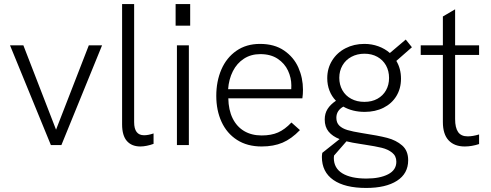

<svg xmlns="http://www.w3.org/2000/svg" viewBox="-20 -717 2428 949"><path d="M29.5 -493H95.5L257 -76L419 -493H484.5L283.5 0H231.5Z M583.5 -102.5V-697H643V-113.5Q643 -48.5 692 -48.5Q713 -48.5 739 -57.5V-6Q723 0 705.5 3.5Q688 7 674 7Q631 7 607.2 -20Q583.5 -47 583.5 -102.5Z M854.5 -493H913.5V0H854.5ZM848 -697H920V-590H848Z M1049 -243Q1049 -315 1074.2 -373.5Q1099.5 -432 1148.5 -466Q1197.5 -500 1265 -500Q1336.5 -500 1384.2 -467.2Q1432 -434.5 1454.8 -383Q1477.5 -331.5 1477.5 -273.5Q1477.5 -265 1476.8 -252Q1476 -239 1474.5 -231H1108.5Q1109.5 -173.5 1129.8 -132.2Q1150 -91 1186.8 -69.2Q1223.5 -47.5 1273.5 -47.5Q1320.5 -47.5 1354.2 -62.2Q1388 -77 1420.5 -111.5L1462.5 -74Q1420.5 -30.5 1376.5 -11.8Q1332.5 7 1273 7Q1202 7 1151.5 -25.5Q1101 -58 1075 -114.8Q1049 -171.5 1049 -243ZM1419.5 -276Q1420 -282 1420 -294.5Q1420 -332.5 1403.5 -368Q1387 -403.5 1352.5 -426.5Q1318 -449.5 1266.5 -449.5Q1220.5 -449.5 1185.8 -427Q1151 -404.5 1131 -365Q1111 -325.5 1107.5 -276Z M1571 58.5Q1571 50.5 1573 38.5L1658.5 -29.5Q1623.5 -43 1604.2 -66.5Q1585 -90 1585 -126.5Q1585 -156 1599 -178.2Q1613 -200.5 1640.5 -219Q1619.5 -240.5 1608.5 -269Q1597.5 -297.5 1597.5 -330.5Q1597.5 -379.5 1621.8 -418.2Q1646 -457 1687.8 -478.5Q1729.5 -500 1781 -500Q1817.5 -500 1850 -488.2Q1882.5 -476.5 1907 -455L1985.5 -521.5L2016 -483.5L1939 -416Q1962 -377.5 1962 -328Q1962 -279.5 1939.2 -242.2Q1916.5 -205 1875.8 -184.5Q1835 -164 1782.5 -164Q1722.5 -164 1677 -190Q1642.5 -170.5 1642.5 -135Q1642.5 -110.5 1657 -96.2Q1671.5 -82 1697.5 -74.2Q1723.5 -66.5 1767.5 -59.5Q1849.5 -47 1893.8 -35.5Q1938 -24 1967.8 2Q1997.5 28 1997.5 75Q1997.5 141 1942.2 176.5Q1887 212 1790 212Q1684.5 212 1627.8 172.5Q1571 133 1571 58.5ZM1791 165.5Q1857.5 165.5 1898.2 144.5Q1939 123.5 1939 82.5Q1939 54 1918.2 37.5Q1897.5 21 1866.8 13.5Q1836 6 1783 -2L1761 -5.5Q1720 -11.5 1692.5 -18.5L1631 52Q1630 59 1630 63.5Q1630 114 1672.2 139.8Q1714.5 165.5 1791 165.5ZM1781 -213.5Q1818 -213.5 1845.5 -228.8Q1873 -244 1888 -270.8Q1903 -297.5 1903 -331.5Q1903 -366.5 1887.8 -393.8Q1872.5 -421 1845 -436.2Q1817.5 -451.5 1781.5 -451.5Q1745.5 -451.5 1717 -436.2Q1688.5 -421 1672.8 -393.8Q1657 -366.5 1657 -332.5Q1657 -298.5 1672.2 -271.2Q1687.5 -244 1715.8 -228.8Q1744 -213.5 1781 -213.5Z M2169 -114V-445.5H2059.5V-493H2169V-635.5L2229.5 -671V-493H2348V-445.5H2229.5V-128.5Q2229.5 -86 2244.2 -64.5Q2259 -43 2291.5 -43Q2316.5 -43 2348 -52.5V-5Q2311.5 7 2277 7Q2226 7 2197.5 -23.2Q2169 -53.5 2169 -114Z"/></svg>

Font: HK Grotesk Light
Style: Regular
Weight: 300
Designer: Alfredo Marco Pradil
Foundry: Hanken Design Co.
Version: Version 3.001